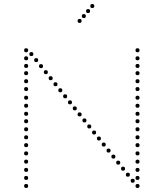

<svg xmlns="http://www.w3.org/2000/svg" viewBox="-20 -940 818 955"><path d="M376 -826Q366 -826 366 -836Q366 -846 376 -846Q386 -846 386 -836Q386 -826 376 -826ZM397 -850Q387 -850 387 -860Q387 -870 397 -870Q407 -870 407 -860Q407 -850 397 -850ZM418 -875Q408 -875 408 -885Q408 -895 418 -895Q428 -895 428 -885Q428 -875 418 -875ZM439 -900Q429 -900 429 -910Q429 -920 439 -920Q449 -920 449 -910Q449 -900 439 -900ZM110 -208Q100 -208 100 -218Q100 -228 110 -228Q120 -228 120 -218Q120 -208 110 -208ZM110 -167Q100 -167 100 -177Q100 -187 110 -187Q120 -187 120 -177Q120 -167 110 -167ZM110 -126Q100 -126 100 -136Q100 -146 110 -146Q120 -146 120 -136Q120 -126 110 -126ZM110 -85Q100 -85 100 -95Q100 -105 110 -105Q120 -105 120 -95Q120 -85 110 -85ZM110 -526Q100 -526 100 -536Q100 -546 110 -546Q120 -546 120 -536Q120 -526 110 -526ZM110 -487Q100 -487 100 -497Q100 -507 110 -507Q120 -507 120 -497Q120 -487 110 -487ZM110 -444Q100 -444 100 -454Q100 -464 110 -464Q120 -464 120 -454Q120 -444 110 -444ZM110 -364Q100 -364 100 -374Q100 -384 110 -384Q120 -384 120 -374Q120 -364 110 -364ZM110 -327Q100 -327 100 -337Q100 -347 110 -347Q120 -347 120 -337Q120 -327 110 -327ZM110 -287Q100 -287 100 -297Q100 -307 110 -307Q120 -307 120 -297Q120 -287 110 -287ZM110 -247Q100 -247 100 -257Q100 -267 110 -267Q120 -267 120 -257Q120 -247 110 -247ZM110 -680Q100 -680 100 -690Q100 -700 110 -700Q120 -700 120 -690Q120 -680 110 -680ZM110 -640Q100 -640 100 -650Q100 -660 110 -660Q120 -660 120 -650Q120 -640 110 -640ZM110 -602Q100 -602 100 -612Q100 -622 110 -622Q120 -622 120 -612Q120 -602 110 -602ZM110 -566Q100 -566 100 -576Q100 -586 110 -586Q120 -586 120 -576Q120 -566 110 -566ZM110 -404Q100 -404 100 -414Q100 -424 110 -424Q120 -424 120 -414Q120 -404 110 -404ZM110 -45Q100 -45 100 -55Q100 -65 110 -65Q120 -65 120 -55Q120 -45 110 -45ZM110 -5Q100 -5 100 -15Q100 -25 110 -25Q120 -25 120 -15Q120 -5 110 -5ZM160 -631Q150 -631 150 -641Q150 -651 160 -651Q170 -651 170 -641Q170 -631 160 -631ZM136 -661Q126 -661 126 -671Q126 -681 136 -681Q146 -681 146 -671Q146 -661 136 -661ZM184 -601Q174 -601 174 -611Q174 -621 184 -621Q194 -621 194 -611Q194 -601 184 -601ZM208 -571Q198 -571 198 -581Q198 -591 208 -591Q218 -591 218 -581Q218 -571 208 -571ZM232 -541Q222 -541 222 -551Q222 -561 232 -561Q242 -561 242 -551Q242 -541 232 -541ZM256 -511Q246 -511 246 -521Q246 -531 256 -531Q266 -531 266 -521Q266 -511 256 -511ZM280 -481Q270 -481 270 -491Q270 -501 280 -501Q290 -501 290 -491Q290 -481 280 -481ZM304 -451Q294 -451 294 -461Q294 -471 304 -471Q314 -471 314 -461Q314 -451 304 -451ZM328 -421Q318 -421 318 -431Q318 -441 328 -441Q338 -441 338 -431Q338 -421 328 -421ZM352 -391Q342 -391 342 -401Q342 -411 352 -411Q362 -411 362 -401Q362 -391 352 -391ZM376 -361Q366 -361 366 -371Q366 -381 376 -381Q386 -381 386 -371Q386 -361 376 -361ZM400 -331Q390 -331 390 -341Q390 -351 400 -351Q410 -351 410 -341Q410 -331 400 -331ZM424 -301Q414 -301 414 -311Q414 -321 424 -321Q434 -321 434 -311Q434 -301 424 -301ZM448 -271Q438 -271 438 -281Q438 -291 448 -291Q458 -291 458 -281Q458 -271 448 -271ZM472 -241Q462 -241 462 -251Q462 -261 472 -261Q482 -261 482 -251Q482 -241 472 -241ZM496 -211Q486 -211 486 -221Q486 -231 496 -231Q506 -231 506 -221Q506 -211 496 -211ZM520 -181Q510 -181 510 -191Q510 -201 520 -201Q530 -201 530 -191Q530 -181 520 -181ZM544 -151Q534 -151 534 -161Q534 -171 544 -171Q554 -171 554 -161Q554 -151 544 -151ZM568 -121Q558 -121 558 -131Q558 -141 568 -141Q578 -141 578 -131Q578 -121 568 -121ZM592 -91Q582 -91 582 -101Q582 -111 592 -111Q602 -111 602 -101Q602 -91 592 -91ZM616 -61Q606 -61 606 -71Q606 -81 616 -81Q626 -81 626 -71Q626 -61 616 -61ZM640 -31Q630 -31 630 -41Q630 -51 640 -51Q650 -51 650 -41Q650 -31 640 -31ZM664 -208Q654 -208 654 -218Q654 -228 664 -228Q674 -228 674 -218Q674 -208 664 -208ZM664 -167Q654 -167 654 -177Q654 -187 664 -187Q674 -187 674 -177Q674 -167 664 -167ZM664 -126Q654 -126 654 -136Q654 -146 664 -146Q674 -146 674 -136Q674 -126 664 -126ZM664 -85Q654 -85 654 -95Q654 -105 664 -105Q674 -105 674 -95Q674 -85 664 -85ZM664 -526Q654 -526 654 -536Q654 -546 664 -546Q674 -546 674 -536Q674 -526 664 -526ZM664 -487Q654 -487 654 -497Q654 -507 664 -507Q674 -507 674 -497Q674 -487 664 -487ZM664 -444Q654 -444 654 -454Q654 -464 664 -464Q674 -464 674 -454Q674 -444 664 -444ZM664 -364Q654 -364 654 -374Q654 -384 664 -384Q674 -384 674 -374Q674 -364 664 -364ZM664 -327Q654 -327 654 -337Q654 -347 664 -347Q674 -347 674 -337Q674 -327 664 -327ZM664 -287Q654 -287 654 -297Q654 -307 664 -307Q674 -307 674 -297Q674 -287 664 -287ZM664 -247Q654 -247 654 -257Q654 -267 664 -267Q674 -267 674 -257Q674 -247 664 -247ZM664 -680Q654 -680 654 -690Q654 -700 664 -700Q674 -700 674 -690Q674 -680 664 -680ZM664 -640Q654 -640 654 -650Q654 -660 664 -660Q674 -660 674 -650Q674 -640 664 -640ZM664 -602Q654 -602 654 -612Q654 -622 664 -622Q674 -622 674 -612Q674 -602 664 -602ZM664 -566Q654 -566 654 -576Q654 -586 664 -586Q674 -586 674 -576Q674 -566 664 -566ZM664 -404Q654 -404 654 -414Q654 -424 664 -424Q674 -424 674 -414Q674 -404 664 -404ZM664 -45Q654 -45 654 -55Q654 -65 664 -65Q674 -65 674 -55Q674 -45 664 -45ZM664 -5Q654 -5 654 -15Q654 -25 664 -25Q674 -25 674 -15Q674 -5 664 -5Z"/></svg>

Font: Raleway Dots
Style: Regular
Weight: 400
Designer: Matt McInerney, Pablo Impallari, Rodrigo Fuenzalida, Brenda Gallo
Foundry: Matt McInerney, Pablo Impallari, Rodrigo Fuenzalida, Brenda Gallo
Version: Version 1.000